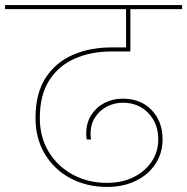

<svg xmlns="http://www.w3.org/2000/svg" viewBox="-55 -760 738 757"><path d="M367 -23Q287 -23 223 -57Q159 -91 122 -152.5Q85 -214 85 -294Q85 -391 124.5 -452.5Q164 -514 232 -543.5Q300 -573 383 -573H451L442 -564V-728H459V-557H383Q304 -557 240 -529Q176 -501 139 -443Q102 -385 102 -295Q102 -219 137 -161.5Q172 -104 232 -71.5Q292 -39 367 -39Q426 -39 471.5 -61.5Q517 -84 543 -123Q569 -162 569 -211Q569 -273 530 -314Q491 -355 429 -355Q396 -355 367 -340Q338 -325 320 -297.5Q302 -270 302 -232Q302 -222 304 -210H287Q286 -215 285.5 -221.5Q285 -228 285 -233Q285 -276 305 -307Q325 -338 357.5 -354.5Q390 -371 429 -371Q500 -371 543 -326Q586 -281 586 -211Q586 -157 558.5 -114.5Q531 -72 481.5 -47.5Q432 -23 367 -23ZM663 -724H-35V-740H663Z"/></svg>

Font: Poppins Devanagari Thin
Style: Regular
Weight: 100
Designer: Ninad Kale (Devanagari), Jonny Pinhorn (Latin)
Foundry: Indian Type Foundry
Version: 4.005